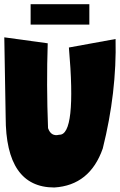

<svg xmlns="http://www.w3.org/2000/svg" viewBox="-22 -874 559 894"><path d="M-2 -700.2 200.2 -672.4Q193.8 -479.5 201.7 -277.3Q215.8 -236.8 253.9 -246.6Q334.5 -243.7 298.8 -652.8L516.1 -692.4Q522 -444.3 456.5 -182.6Q396.5 -11.2 231 -1Q4.4 -1 4.4 -328.6ZM120.6 -759.3V-854.5H394V-759.3Z"/></svg>

Font: Lapsus Pro (theguybrush.com)
Style: Bold
Weight: 700
Designer: Jose Roses
Version: Version 1.00 February 9, 2018, initial release